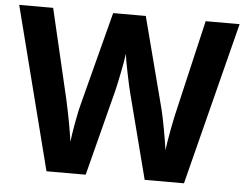

<svg xmlns="http://www.w3.org/2000/svg" viewBox="-51 -776 1069 839"><g transform="rotate(5 483.5 -357.0)"><path d="M785.2 0H612.8L516.1 -375Q510.7 -395 497.8 -457.8Q484.9 -520.5 482.9 -542Q480 -515.6 468.3 -457.3Q456.5 -398.9 450.2 -374L354 0H182.1L0 -713.9H148.9L240.2 -324.2Q264.2 -216.3 274.9 -137.2Q277.8 -165 288.3 -223.4Q298.8 -281.7 308.1 -314L412.1 -713.9H555.2L659.2 -314Q666 -287.1 676.3 -231.9Q686.5 -176.8 691.9 -137.2Q696.8 -175.3 707.5 -232.2Q718.3 -289.1 727.1 -324.2L817.9 -713.9H966.8Z"/></g></svg>

Font: CAA NEO Sans
Style: Bold
Weight: 700
Version: Version 1.10